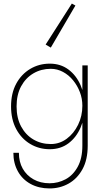

<svg xmlns="http://www.w3.org/2000/svg" viewBox="-20 -827 610 1077"><path d="M55 30Q55 89 80.5 134.5Q106 180 152 205Q198 230 258 230Q316 230 364.5 203Q413 176 442.5 122.5Q472 69 472 -10V-460H442V-10Q442 61 416 108.5Q390 156 348 178.5Q306 201 258 201Q207 201 168 179Q129 157 107.5 119Q86 81 86 30ZM42 -230Q42 -157 71 -103Q100 -49 149.5 -19.5Q199 10 259 10Q320 10 364 -23Q408 -56 432 -111.5Q456 -167 456 -230Q456 -294 432 -349Q408 -404 364 -437Q320 -470 259 -470Q199 -470 149.5 -440.5Q100 -411 71 -357.5Q42 -304 42 -230ZM73 -230Q73 -296 98.5 -343Q124 -390 167.5 -415.5Q211 -441 265 -441Q301 -441 333.5 -423.5Q366 -406 390 -376.5Q414 -347 428 -310.5Q442 -274 442 -234Q442 -176 418 -127Q394 -78 354 -48.5Q314 -19 265 -19Q211 -19 167.5 -44.5Q124 -70 98.5 -117.5Q73 -165 73 -230ZM265 -560 403 -796 383 -807 236 -577Z"/></svg>

Font: Jost ExtraLight
Style: Regular
Weight: 250
Version: Version 3.710